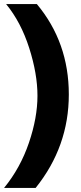

<svg xmlns="http://www.w3.org/2000/svg" viewBox="-40 -727 398 943"><path d="M-10 -707H141Q298 -519 298 -263Q298 -7 135 196H-20Q60 98 102 -25.5Q144 -149 144 -256.5Q144 -364 103.5 -491Q63 -618 -10 -707Z"/></svg>

Font: Hind Vadodara
Style: Bold
Weight: 700
Designer: Hitesh Malaviya
Foundry: Indian Type Foundry
Version: Version 0.702;PS 1.0;hotconv 1.0.81;makeotf.lib2.5.63406